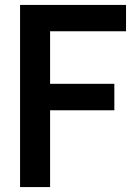

<svg xmlns="http://www.w3.org/2000/svg" viewBox="-20 -760 538 780"><path d="M61.5 0V-740H492V-633H183.5V-419.5H444.5V-312H183.5V0Z"/></svg>

Font: Encode Sans Cnd SmBold
Style: Regular
Weight: 600
Width: 3
Designer: Multiple Designers
Foundry: Impallari Type
Version: Version 3.002; ttfautohint (v1.8.3) -l 8 -r 50 -G 200 -x 14 